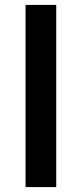

<svg xmlns="http://www.w3.org/2000/svg" viewBox="-20 -762 334 782"><path d="M84 -742H209V0H84Z"/></svg>

Font: APTA Sans SemiBold
Style: Bold
Weight: 600
Version: Version 7.200